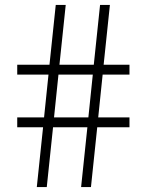

<svg xmlns="http://www.w3.org/2000/svg" viewBox="-20 -760 596 780"><path d="M506 -457H397L379 -283H506V-243H375L349.5 0H309.5L335 -243H195.5L170 0H129.5L155 -243H50V-283H159L177 -457H50V-497H181L206.5 -740H247L221.5 -497H361L386.5 -740H426.5L401 -497H506ZM339 -283 357 -457H217.5L199.5 -283Z"/></svg>

Font: Encode Sans ExtraLight
Style: Regular
Weight: 275
Designer: Multiple Designers
Foundry: Impallari Type
Version: Version 2.000